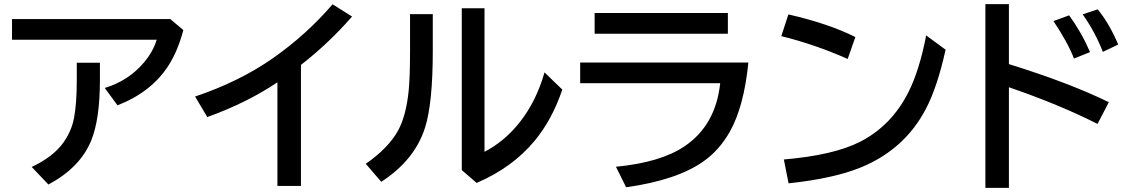

<svg xmlns="http://www.w3.org/2000/svg" viewBox="-20 -847 5480 928"><path d="M38.1 -754.9H803.2L866.2 -701.7Q838.9 -599.6 794.9 -531.2Q712.4 -401.9 547.9 -337.9L486.3 -421.9Q600.1 -456.1 675.3 -544.4Q719.7 -596.7 737.3 -654.8H38.1ZM351.1 -543.9H462.9V-460Q462.9 -271 420.9 -168Q367.7 -37.1 213.9 44.9L133.3 -40Q239.3 -90.3 288.1 -160.2Q325.7 -214.4 337.4 -274.9Q351.1 -344.2 351.1 -460.9Z M1320.8 51.8V-449.2Q1172.4 -349.6 981.9 -281.2L922.9 -380.4Q1139.2 -453.1 1302.2 -567.9Q1462.4 -680.7 1587.4 -826.2L1681.6 -767.1Q1570.8 -639.6 1434.6 -533.2V51.8Z M1961.9 -778.8H2071.8V-601.1Q2071.8 -345.7 2033.7 -228Q1983.4 -72.3 1822.8 31.7L1748 -55.2Q1859.4 -133.3 1904.8 -217.3Q1942.9 -288.1 1955.1 -407.2Q1961.9 -474.6 1961.9 -599.1ZM2211.9 -807.1H2321.8V-113.3Q2418.9 -163.6 2492.2 -256.3Q2572.3 -357.9 2611.8 -497.1L2697.8 -414.1Q2648.9 -269 2564 -166.5Q2457 -37.1 2283.7 37.1L2211.9 -24.9Z M2854 -784.2H3498V-684.1H2854ZM2784.2 -544.9H3597.2Q3575.7 -332 3508.3 -211.9Q3457.5 -121.6 3381.3 -67.9Q3252.4 23.9 3006.3 58.1L2957 -41Q3174.3 -62 3289.6 -140.6Q3439 -241.7 3460.9 -444.8H2784.2Z M4077.1 -562Q3922.9 -630.9 3756.3 -672.4L3790.5 -777.3Q3983.4 -733.4 4114.3 -668ZM3768.6 -76.2Q4010.3 -96.7 4138.7 -162.6Q4290 -240.7 4371.1 -402.3Q4423.8 -506.8 4456.5 -675.8L4550.3 -606.9Q4510.7 -426.3 4454.6 -319.8Q4353 -126 4144 -39.1Q4012.2 15.6 3791.5 39.1Z M4742.7 -827.1H4856.4V-537.1Q5147.9 -446.8 5339.4 -353L5284.7 -248Q5101.1 -341.3 4856.4 -425.3V61H4742.7ZM5170.9 -564Q5141.1 -641.6 5071.8 -745.1L5147.5 -772.9Q5208 -689.5 5248.5 -595.2ZM5310.5 -596.2Q5273.9 -690.9 5212.9 -777.8L5285.6 -801.8Q5340.8 -734.9 5384.8 -631.8Z"/></svg>

Font: FORM UDPGothic
Style: Bold
Weight: 700
Foundry: Pronama LLC
Version: Version 1.051